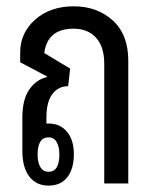

<svg xmlns="http://www.w3.org/2000/svg" viewBox="-20 -581 494 608"><path d="M133.8 6.8Q94.7 6.8 72.8 -22Q50.8 -50.8 50.8 -103V-209Q50.8 -266.1 73 -297.9Q95.2 -329.6 128.9 -336.9V-338.9L43.9 -383.8V-415Q43.9 -476.6 91.3 -518.8Q138.7 -561 213.9 -561Q287.6 -561 336.9 -516.4Q386.2 -471.7 386.2 -389.2V0H310.1V-379.9Q310.1 -432.6 284.2 -461.4Q258.3 -490.2 212.9 -490.2Q130.4 -490.2 120.1 -413.1L202.1 -363.8L195.8 -308.1Q165 -308.1 146 -283.4Q127 -258.8 127 -209V-189.9H133.8Q170.4 -189.9 192.1 -163.8Q213.9 -137.7 213.9 -92.8Q213.9 -45.9 192.9 -19.5Q171.9 6.8 133.8 6.8ZM133.8 -37.1Q168 -37.1 168 -91.8Q168 -116.2 159.4 -131.1Q150.9 -146 133.8 -146Q99.1 -146 99.1 -91.8Q99.1 -66.4 107.9 -51.8Q116.7 -37.1 133.8 -37.1Z"/></svg>

Font: Noto Sans Thai Looped ExtraCond
Style: Regular
Weight: 400
Width: 2
Designer: Sasikarn Vongin, Ben Mitchell
Foundry: The Fontpad Ltd
Version: Version 1.00